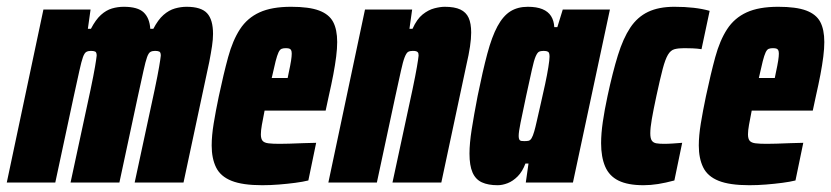

<svg xmlns="http://www.w3.org/2000/svg" viewBox="-38 -538 2450 566"><path d="M-18 0 90 -510H229L221 -453H230Q244 -480 259.5 -494Q275 -508 292 -513Q309 -518 327 -518Q368 -518 385.5 -501.5Q403 -485 405 -453H414Q428 -480 444 -494Q460 -508 477.5 -513Q495 -518 512 -518Q555 -518 572.5 -499Q590 -480 590 -438Q590 -422 587 -402Q584 -382 579 -356L503 0H359L418 -274Q427 -317 431 -340.5Q435 -364 436 -374Q436 -384 431.5 -386Q427 -388 419 -388Q411 -388 405.5 -385Q400 -382 395.5 -369.5Q391 -357 385 -329.5Q379 -302 368 -252L314 0H170L229 -274Q238 -317 242 -340.5Q246 -364 247 -374Q247 -384 242.5 -386Q238 -388 230 -388Q222 -388 216.5 -385Q211 -382 206.5 -369.5Q202 -357 196 -329.5Q190 -302 179 -252L125 0Z M735 8Q677 8 644.5 -5Q612 -18 599 -44.5Q586 -71 586 -109Q586 -138 592 -174.5Q598 -211 607 -254Q621 -320 634.5 -369.5Q648 -419 669.5 -452Q691 -485 727 -501.5Q763 -518 820 -518Q873 -518 902.5 -507Q932 -496 944 -473.5Q956 -451 956 -414Q956 -395 953 -371Q950 -347 944.5 -318Q939 -289 931 -254L922 -212H742Q737 -187 734 -170Q731 -153 731 -142Q731 -129 736 -123Q741 -117 753.5 -115.5Q766 -114 786 -114Q796 -114 815 -114.5Q834 -115 856 -116Q878 -117 894 -117L871 -6Q855 -2 832 1Q809 4 784 6Q759 8 735 8ZM763 -308H810L813 -323Q818 -346 820 -359Q822 -372 822 -380Q822 -387 820 -390.5Q818 -394 814 -395Q810 -396 804 -396Q797 -396 792 -394Q787 -392 783 -383.5Q779 -375 774.5 -357.5Q770 -340 763 -308Z M930 0 1038 -510H1177L1169 -453H1178Q1191 -482 1208 -495.5Q1225 -509 1242.5 -513.5Q1260 -518 1273 -518Q1302 -518 1319 -510Q1336 -502 1343.5 -485.5Q1351 -469 1351 -442Q1351 -424 1347.5 -400.5Q1344 -377 1337 -347L1263 0H1119L1178 -274Q1187 -317 1191 -340.5Q1195 -364 1196 -374Q1196 -381 1194 -383.5Q1192 -386 1188.5 -387Q1185 -388 1179 -388Q1170 -388 1165 -385Q1160 -382 1155 -369.5Q1150 -357 1144 -329.5Q1138 -302 1127 -252L1073 0Z M1429 8Q1401 8 1382.5 -0.5Q1364 -9 1355 -29.5Q1346 -50 1346 -85Q1346 -115 1352.5 -156.5Q1359 -198 1370 -255Q1385 -329 1398.5 -379.5Q1412 -430 1428.5 -460.5Q1445 -491 1466.5 -504.5Q1488 -518 1518 -518Q1544 -518 1561 -511Q1578 -504 1586.5 -490.5Q1595 -477 1596 -458H1605L1621 -510H1760L1651 0H1512L1520 -56H1511Q1502 -32 1488 -18Q1474 -4 1458.5 2Q1443 8 1429 8ZM1508 -122Q1515 -122 1520 -123Q1525 -124 1529 -130.5Q1533 -137 1537 -151Q1540 -161 1545 -183.5Q1550 -206 1556.5 -234Q1563 -262 1569 -290Q1575 -318 1578.5 -340Q1582 -362 1582 -371Q1582 -383 1577.5 -385.5Q1573 -388 1565 -388Q1556 -388 1551 -385.5Q1546 -383 1541 -371.5Q1536 -360 1530 -332.5Q1524 -305 1513 -255Q1502 -203 1496.5 -176Q1491 -149 1491 -137Q1491 -130 1493 -126.5Q1495 -123 1499 -122.5Q1503 -122 1508 -122Z M1859 8Q1813 8 1785.5 -5.5Q1758 -19 1746 -47Q1734 -75 1734 -116Q1734 -144 1739 -178.5Q1744 -213 1753 -255Q1768 -325 1783.5 -375Q1799 -425 1820 -456.5Q1841 -488 1872.5 -503Q1904 -518 1950 -518Q1981 -518 2007 -515Q2033 -512 2054 -506L2030 -393Q2017 -395 2003.5 -395.5Q1990 -396 1979 -396Q1962 -396 1950.5 -393Q1939 -390 1931 -376.5Q1923 -363 1915.5 -334.5Q1908 -306 1897 -255Q1888 -213 1883.5 -187Q1879 -161 1879 -145Q1879 -130 1883.5 -123.5Q1888 -117 1897 -115.5Q1906 -114 1920 -114Q1932 -114 1946 -115Q1960 -116 1973 -117L1950 -6Q1924 1 1902 4.5Q1880 8 1859 8Z M2171 8Q2113 8 2080.5 -5Q2048 -18 2035 -44.5Q2022 -71 2022 -109Q2022 -138 2028 -174.5Q2034 -211 2043 -254Q2057 -320 2070.5 -369.5Q2084 -419 2105.5 -452Q2127 -485 2163 -501.5Q2199 -518 2256 -518Q2309 -518 2338.5 -507Q2368 -496 2380 -473.5Q2392 -451 2392 -414Q2392 -395 2389 -371Q2386 -347 2380.5 -318Q2375 -289 2367 -254L2358 -212H2178Q2173 -187 2170 -170Q2167 -153 2167 -142Q2167 -129 2172 -123Q2177 -117 2189.5 -115.5Q2202 -114 2222 -114Q2232 -114 2251 -114.5Q2270 -115 2292 -116Q2314 -117 2330 -117L2307 -6Q2291 -2 2268 1Q2245 4 2220 6Q2195 8 2171 8ZM2199 -308H2246L2249 -323Q2254 -346 2256 -359Q2258 -372 2258 -380Q2258 -387 2256 -390.5Q2254 -394 2250 -395Q2246 -396 2240 -396Q2233 -396 2228 -394Q2223 -392 2219 -383.5Q2215 -375 2210.5 -357.5Q2206 -340 2199 -308Z"/></svg>

Font: Saira Condensed Black
Style: Italic
Weight: 900
Width: 3
Italic angle: -12°
Designer: Hector Gatti with collaboration of the Omnibus-Type team
Foundry: Omnibus-Type
Version: Version 1.101